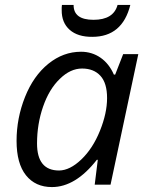

<svg xmlns="http://www.w3.org/2000/svg" viewBox="-20 -757 605 787"><path d="M131.8 -168.9Q131.8 -58.1 222.2 -58.1Q266.6 -58.6 313.5 -103.5Q360.4 -148.4 389.6 -220.7Q418.9 -293 418.9 -355Q418.9 -416.5 391.6 -446.3Q364.3 -476.1 316.4 -476.1Q268.6 -476.1 225.6 -434.1Q181.6 -392.1 156.7 -320.3Q131.8 -248.5 131.8 -168.9ZM312 -544.9Q356.9 -544.9 392.1 -520.5Q427.2 -496.1 446.8 -451.2H452.1L484.9 -535.2H546.9L433.1 0H368.2L380.9 -102.1H377Q289.6 9.8 192.9 9.8Q125 9.8 86.4 -38.6Q47.9 -86.9 47.9 -179.7Q47.9 -272.5 82.5 -359.4Q117.2 -446.3 178.2 -495.6Q239.3 -544.9 312 -544.9ZM514.2 -736.8Q481.4 -606 358.4 -606Q298.8 -605.5 265.6 -634.8Q232.4 -664.1 232.9 -715.8V-726.1L233.9 -736.8H281.7Q281.2 -675.8 363.3 -675.8Q445.3 -675.8 461.9 -736.8Z"/></svg>

Font: OpenSans-Italic
Style: Italic
Weight: 400
Italic angle: -12°
Foundry: Ascender Corporation
Version: Version 1.10